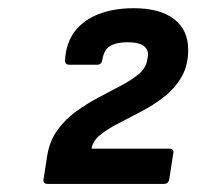

<svg xmlns="http://www.w3.org/2000/svg" viewBox="-20 -795 479 468"><path d="M97.1 -346.6Q83.4 -346.6 86.4 -359.6L95.1 -415.8Q101.1 -451.8 119.8 -477.6Q138.4 -503.5 165.1 -523Q191.8 -542.4 220.5 -557.6Q249.1 -572.7 274.8 -586.2Q300.5 -599.7 317.8 -614.1Q335.1 -628.6 338.4 -646.5L340.1 -655.5Q343.4 -672.1 331.6 -682Q319.9 -692 291.3 -692Q264.1 -692 248.7 -683Q233.3 -674 229.3 -648.9Q227.6 -637.2 216.9 -637.2H149.2Q138.1 -637.2 138.5 -648.9Q141.2 -691.3 162.7 -719Q184.3 -746.7 221 -760.8Q257.7 -775 305.8 -775Q369.9 -775 404.3 -748.5Q438.7 -722 438.7 -673.6Q438.7 -635 422.3 -607.1Q406 -579.3 380.2 -559.1Q354.4 -539 324.9 -523.5Q295.4 -508 268.6 -494.2Q241.7 -480.4 223.9 -465.8Q206.1 -451.2 203.1 -432.6H393Q398.6 -432.6 401.2 -429.6Q403.7 -426.6 402.3 -420.9L392.6 -358.3Q390.6 -346.6 378.9 -346.6Z"/></svg>

Font: Sofia Sans Hairline
Style: Italic
Weight: 1
Italic angle: -9°
Designer: Botio Nikoltchev, Ani Petrova
Foundry: lettersoup
Version: Version 4.102